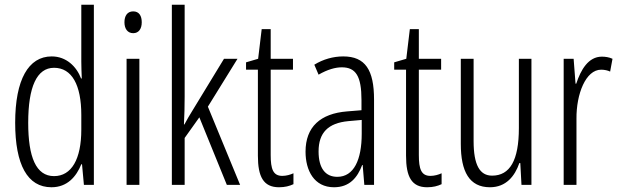

<svg xmlns="http://www.w3.org/2000/svg" viewBox="-20 -780 2613 810"><path d="M197 10C264 10 302 -35 323 -87H326L334 0H376V-760H323V-520C323 -498 324 -476 325 -449H322C303 -499 260 -542 198 -542C100 -542 44 -444 44 -262C44 -85 96 10 197 10ZM208 -37C132 -37 99 -117 99 -262C99 -413 135 -494 208 -494C283 -494 323 -422 323 -295V-233C323 -109 282 -37 208 -37Z M542 -732C517 -732 505 -713 505 -686C505 -659 518 -640 542 -640C565 -640 578 -658 578 -686C578 -713 567 -732 542 -732ZM568 -532H514V0H568Z M759 -372V-760H705V0H759V-198L821 -285L937 0H993L857 -330L982 -532H925L791 -312C779 -293 770 -277 758 -255H756C758 -295 759 -330 759 -372Z M1171 -38C1132 -38 1122 -67 1122 -126V-486H1216V-532H1122V-657H1084L1069 -532L1018 -517V-486H1068V-123C1068 -35 1091 10 1157 10C1182 10 1201 5 1218 -3V-49C1205 -43 1188 -38 1171 -38Z M1428 -542C1386 -542 1343 -530 1306 -507L1324 -465C1362 -487 1395 -496 1422 -496C1481 -496 1505 -459 1505 -358V-315L1444 -310C1332 -301 1269 -245 1269 -140C1269 -61 1305 10 1389 10C1455 10 1488 -31 1508 -84H1510L1517 0H1558V-360C1558 -485 1521 -542 1428 -542ZM1450 -269 1506 -274V-216C1506 -106 1473 -34 1403 -34C1353 -34 1324 -70 1324 -141C1324 -220 1364 -261 1450 -269Z M1796 -38C1757 -38 1747 -67 1747 -126V-486H1841V-532H1747V-657H1709L1694 -532L1643 -517V-486H1693V-123C1693 -35 1716 10 1782 10C1807 10 1826 5 1843 -3V-49C1830 -43 1813 -38 1796 -38Z M2222 -532H2169V-240C2169 -103 2131 -39 2056 -39C2004 -39 1978 -84 1978 -185V-532H1924V-173C1924 -56 1960 10 2047 10C2115 10 2152 -37 2171 -92H2175L2180 0H2222Z M2519 -541C2462 -541 2430 -485 2411 -427H2408L2400 -532H2358V0H2412V-279C2411 -383 2451 -486 2516 -486C2530 -486 2544 -483 2554 -478L2564 -532C2549 -539 2533 -541 2519 -541Z"/></svg>

Font: Noto Sans Gujarati ExtraCondensed Light
Style: Regular
Weight: 300
Width: 2
Designer: Jelle Bosma - Monotype Design Team, Universal Thirst
Foundry: Monotype Imaging Inc.
Version: Version 2.106